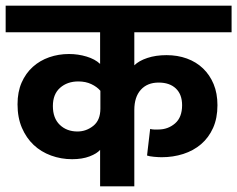

<svg xmlns="http://www.w3.org/2000/svg" viewBox="-30 -659 839 679"><path d="M325 -338Q313 -352 293 -361.5Q273 -371 247 -371Q208 -371 182.5 -348.5Q157 -326 157 -284Q157 -241 181.5 -217.5Q206 -194 244 -194Q275 -194 300 -214Q325 -234 325 -275ZM445 0H324V-129Q313 -116 287 -106Q261 -96 225 -96Q186 -96 150.5 -109Q115 -122 89 -146.5Q63 -171 47.5 -207Q32 -243 32 -290Q32 -334 46.5 -367Q61 -400 86 -422.5Q111 -445 144 -456.5Q177 -468 214 -468Q246 -468 276 -459Q306 -450 324 -433V-545H-10V-639H789V-545H445V-428Q461 -444 491 -454Q521 -464 559 -464Q598 -464 631 -452Q664 -440 688 -417Q712 -394 725.5 -361.5Q739 -329 739 -287Q739 -241 723.5 -206.5Q708 -172 681 -149Q654 -126 618 -114.5Q582 -103 542 -103Q531 -103 514.5 -104.5Q498 -106 490 -109L501 -203Q509 -201 515 -201Q521 -201 530 -201Q564 -201 589 -222.5Q614 -244 614 -287Q614 -325 592 -346Q570 -367 531 -367Q491 -367 468 -341.5Q445 -316 445 -270Z"/></svg>

Font: Mukta
Style: Bold
Weight: 700
Designer: Girish Dalvi and Yashodeep Gholap
Foundry: Ek Type
Version: Version 2.538;PS 1.002;hotconv 16.6.51;makeotf.lib2.5.65220;